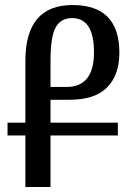

<svg xmlns="http://www.w3.org/2000/svg" viewBox="-20 -744 535 764"><path d="M449 -205V-256H181V-347H256Q358 -347 406.5 -396.5Q455 -446 455 -534Q455 -724 269 -724Q81 -724 81 -502V-256H10V-205H81V0H181V-205ZM245 -398H181V-501Q181 -598 201.5 -635Q222 -672 267 -672Q354 -672 354 -536Q354 -398 245 -398Z"/></svg>

Font: Noto Serif Armenian ExtraCondensed Semi
Style: Regular
Weight: 600
Width: 3
Designer: Monotype Design Team
Foundry: Monotype Imaging Inc.
Version: Version 1.901